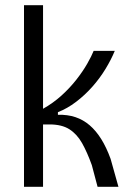

<svg xmlns="http://www.w3.org/2000/svg" viewBox="-20 -716 499 736"><path d="M72 0V-696H145V-299Q184 -321 216 -350Q248 -379 273 -411Q298 -443 314.5 -472Q331 -501 339 -521H420Q406 -487 384 -451Q362 -415 333.5 -383Q305 -351 271.5 -325.5Q238 -300 202 -286V-276Q239 -277 269 -267Q299 -257 323.5 -236Q348 -215 368 -183Q388 -151 404 -107L434 0H354L332 -83Q314 -133 294.5 -167.5Q275 -202 246 -220.5Q217 -239 170 -239H145V0Z"/></svg>

Font: Bricolage Grotesque SemiCondensed Light
Style: Regular
Weight: 300
Width: 4
Designer: Mathieu Triay
Foundry: Atelier Triay
Version: Version 1.000;gftools[0.9.30]